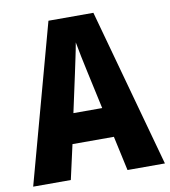

<svg xmlns="http://www.w3.org/2000/svg" viewBox="-81 -784 756 854"><g transform="rotate(-10 297.5 -357.5)"><path d="M426 0H595L398 -715H195L0 0H170L205 -156H392ZM326 -461 363 -291H233L270 -462C278 -501 292 -563 298 -599C305 -559 316 -507 326 -461Z"/></g></svg>

Font: Noto Sans Gurmukhi UI Condensed ExtraBold
Style: Regular
Weight: 800
Width: 3
Designer: Jelle Bosma - Monotype Design Team
Foundry: Monotype Imaging Inc.
Version: Version 2.004